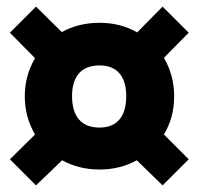

<svg xmlns="http://www.w3.org/2000/svg" viewBox="-20 -633 600 581"><path d="M476 -226 551 -151 472 -72 394 -148Q343 -120 281 -120Q219 -120 168 -148L89 -72L10 -151L86 -226Q55 -279 55 -342Q55 -404 86 -457L10 -534L89 -613L167 -536Q218 -564 281 -564Q345 -564 395 -535L472 -613L551 -534L476 -458Q507 -405 507 -342Q507 -277 476 -226ZM362 -342Q362 -387 341.5 -411Q321 -435 281 -435Q240 -435 219 -411Q198 -387 198 -342Q198 -296 219 -271.5Q240 -247 281 -247Q321 -247 341.5 -271.5Q362 -296 362 -342Z"/></svg>

Font: FiraGO Heavy
Style: Italic
Weight: 900
Italic angle: -8°
Designer: bBox Type GmbH
Foundry: bBox Type GmbH
Version: Version 1.001